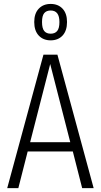

<svg xmlns="http://www.w3.org/2000/svg" viewBox="-20 -966 518 986"><path d="M155.8 -853Q155.8 -897 179 -921.4Q202.1 -945.8 240.2 -945.8Q278.3 -945.8 301.3 -921.4Q324.2 -897 324.2 -853Q324.2 -808.1 301.3 -783.4Q278.3 -758.8 240.2 -758.8Q202.1 -758.8 179 -783.4Q155.8 -808.1 155.8 -853ZM240.2 -912.1Q218.3 -912.1 207 -898.4Q195.8 -884.8 195.8 -853Q195.8 -820.8 207 -806.9Q218.3 -793 240.2 -793Q262.2 -793 273.7 -806.9Q285.2 -820.8 285.2 -853Q285.2 -912.1 240.2 -912.1ZM401.9 0 354 -188H122.1L74.2 0H17.1L203.1 -685.1H274.9L460.9 0ZM134.8 -235.8H340.8L237.8 -637.2Z"/></svg>

Font: Fira Sans Compressed Light
Style: Regular
Weight: 300
Width: 1
Designer: Carrois Corporate & Edenspiekermann AG
Foundry: Carrois Corporate GbR & Edenspiekermann AG
Version: Version 4.203;PS 004.203;hotconv 1.0.88;makeotf.lib2.5.64775